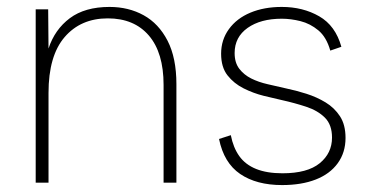

<svg xmlns="http://www.w3.org/2000/svg" viewBox="-20 -527 1067 554"><path d="M83 -500H119L120 -387Q138 -442 181.5 -474.5Q225 -507 296 -507Q351 -507 394.5 -483Q438 -459 463.5 -409.5Q489 -360 489 -284V0H452V-282Q452 -375 409.5 -424.5Q367 -474 291 -474Q213 -474 166.5 -420Q120 -366 120 -259V0H83Z M646 -137Q653 -101 670.5 -76.5Q688 -52 719 -39.5Q750 -27 795 -27Q867 -27 902.5 -56Q938 -85 938 -130Q938 -167 917.5 -187.5Q897 -208 863.5 -219Q830 -230 794 -238Q771 -243 741 -250.5Q711 -258 683 -272Q655 -286 636.5 -309.5Q618 -333 618 -372Q618 -412 640.5 -443Q663 -474 702.5 -490.5Q742 -507 793 -507Q854 -507 901 -480Q948 -453 965 -392L933 -381Q922 -420 898.5 -439.5Q875 -459 847 -466Q819 -473 793 -473Q732 -473 694.5 -446.5Q657 -420 657 -374Q657 -346 670.5 -328.5Q684 -311 705 -300.5Q726 -290 752.5 -284Q779 -278 805 -272Q834 -266 864 -256.5Q894 -247 919.5 -231.5Q945 -216 961 -191.5Q977 -167 977 -129Q977 -87 954.5 -56Q932 -25 891 -9Q850 7 794 7Q720 7 673 -25Q626 -57 612 -126Z"/></svg>

Font: Albert Sans ExtraLight
Style: Regular
Weight: 250
Designer: Andreas Rasmussen
Foundry: a.Foundry
Version: Version 1.025